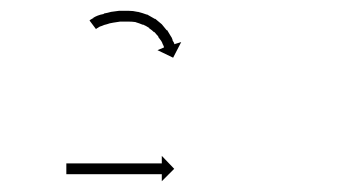

<svg xmlns="http://www.w3.org/2000/svg" viewBox="-20 -573 647 356"><path d="M105 -270Q106 -270 107.5 -270Q109 -270 111 -270Q113 -270 115 -270Q117 -270 119 -270Q122 -270 125 -270Q128 -270 131 -270Q134 -270 137.5 -270Q141 -270 144 -270Q148 -270 151.5 -270Q155 -270 159 -270Q163 -270 167 -270Q171 -270 175 -270Q179 -270 183 -270Q187 -270 191 -270Q196 -270 200 -270Q204 -270 208 -270Q212 -270 216 -270Q220 -270 224 -270Q228 -270 231.5 -270Q235 -270 239 -270Q242 -270 245.5 -270Q249 -270 252 -270Q255 -270 258 -270Q261 -270 264 -270Q266 -270 268 -270Q270 -270 272 -270Q274 -270 275.5 -270Q277 -270 278 -270Q279 -270 279.5 -270Q280 -270 280 -270V-284L303 -260L280 -237V-250Q280 -250 279.5 -250Q279 -250 278 -250Q277 -250 275.5 -250Q274 -250 272 -250Q270 -250 268 -250Q266 -250 264 -250Q261 -250 258 -250Q255 -250 252 -250Q249 -250 245.5 -250Q242 -250 239 -250Q235 -250 231.5 -250Q228 -250 224 -250Q220 -250 216 -250Q212 -250 208 -250Q204 -250 200 -250Q196 -250 191 -250Q187 -250 183 -250Q179 -250 175 -250Q171 -250 167 -250Q163 -250 159 -250Q155 -250 151.5 -250Q148 -250 144 -250Q141 -250 137.5 -250Q134 -250 131 -250Q128 -250 125 -250Q122 -250 119 -250Q117 -250 115 -250Q113 -250 111 -250Q109 -250 107.5 -250Q106 -250 105 -250Q104 -250 103.5 -250Q103 -250 103 -250V-270Q103 -270 103.5 -270Q104 -270 105 -270ZM147 -536Q147 -536 147 -536Q147 -536 147 -536Q147 -536 147 -536Q147 -536 147 -536Q150 -538 152 -539Q152 -539 152.5 -539Q153 -539 153 -540Q153 -540 153 -540Q153 -540 153 -540Q156 -542 161 -544Q161 -544 161 -544Q161 -544 161 -544Q161 -544 161 -544Q161 -544 161 -544Q166 -546 172 -547Q172 -547 172 -547Q172 -547 173 -548Q173 -548 173 -548Q173 -548 173 -548Q179 -549 186 -551Q186 -551 186 -551Q186 -551 186 -551Q186 -551 186 -551Q186 -551 186 -551Q194 -552 201 -553Q201 -553 201 -553Q201 -553 202 -553Q202 -553 202 -553Q202 -553 202 -553Q210 -553 218 -553Q218 -553 218 -553Q218 -553 218 -553Q218 -553 218 -553Q218 -553 218 -553Q227 -553 235 -551Q235 -551 235.5 -551Q236 -551 236 -551Q236 -551 236 -551Q236 -551 236 -551Q244 -549 252 -546Q252 -546 252 -546Q252 -546 252 -546Q253 -546 253 -546Q253 -546 253 -546Q260 -542 267 -538Q267 -538 267 -538Q267 -538 267 -538Q268 -538 268 -538Q268 -538 268 -538Q274 -533 280 -528Q280 -528 280 -528Q280 -528 280 -528Q280 -528 280 -528Q280 -528 280 -528Q285 -522 289 -517Q289 -517 289 -517Q289 -517 289 -517Q290 -517 290 -517Q290 -517 290 -517Q293 -512 296 -507Q296 -507 296 -507Q296 -507 296 -507Q296 -507 296 -507Q296 -507 296 -507Q299 -503 300 -499Q300 -499 300 -499Q300 -499 300 -499Q300 -499 300 -498.5Q300 -498 300 -498Q302 -495 303 -493Q303 -493 303 -493Q303 -493 303 -493Q303 -493 303 -493Q303 -493 303 -493Q303 -492 303 -491L316 -495L301 -466L272 -480L284 -485Q284 -485 284 -486Q284 -486 284 -486Q284 -486 284 -486Q284 -486 284 -486Q284 -486 284 -486Q283 -488 282 -491Q282 -491 282 -491Q282 -491 282 -491Q282 -490 282 -490Q282 -490 282 -490Q281 -494 279 -497Q279 -497 279 -497Q279 -497 279 -497Q279 -497 279 -497Q279 -497 279 -497Q276 -501 273 -505Q273 -505 273 -505Q273 -505 274 -505Q274 -505 274 -505Q274 -505 274 -505Q270 -509 266 -514Q266 -514 266 -513.5Q266 -513 266 -513Q266 -513 266 -513Q266 -513 266 -513Q262 -517 256 -521Q256 -521 256 -521Q256 -521 256 -521Q256 -521 256.5 -521Q257 -521 257 -521Q251 -525 244 -528Q244 -528 244.5 -528Q245 -528 245 -527Q245 -527 245 -527Q245 -527 245 -527Q238 -530 231 -532Q231 -532 231 -532Q231 -532 231 -532Q232 -532 232 -532Q232 -532 232 -532Q225 -533 217 -533Q217 -533 217.5 -533Q218 -533 218 -533Q218 -533 218 -533Q218 -533 218 -533Q210 -533 203 -533Q203 -533 203 -533Q203 -533 203 -533Q203 -533 203 -533Q203 -533 203 -533Q196 -532 190 -531Q190 -531 190 -531Q190 -531 190 -531Q190 -531 190 -531Q190 -531 190 -531Q183 -530 178 -528Q178 -528 178 -528Q178 -528 178 -528Q178 -528 178 -528Q178 -528 178 -528Q173 -527 169 -525Q169 -525 169 -525Q169 -525 169 -525Q169 -525 169 -525Q169 -525 169 -525Q165 -524 162 -522Q162 -522 162 -522Q162 -522 162 -522Q163 -522 163 -522Q163 -522 163 -522Q160 -521 159 -520Q159 -520 159 -520Q159 -520 159 -520Q159 -520 159 -520Q159 -520 159 -520Q158 -519 158 -519L146 -535Q146 -535 147 -536Z"/></svg>

Font: FRB American Cursive Just Arrows Thin
Style: Italic
Weight: 100
Italic angle: -25°
Version: Version 2.0;Modular Font Editor K font №1